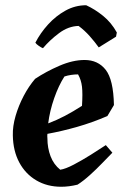

<svg xmlns="http://www.w3.org/2000/svg" viewBox="-20 -701 475 733"><path d="M214 12Q160 12 118.5 -12.5Q77 -37 53.5 -81Q30 -125 29 -184Q28 -219 39.5 -258.5Q51 -298 70.5 -335Q90 -372 114 -400Q156 -428 207 -450Q258 -472 303 -472Q354 -472 383.5 -434.5Q413 -397 415 -300L390 -258Q332 -233 274 -216.5Q216 -200 161 -190Q160 -182 161 -173Q161 -136 173 -104.5Q185 -73 210 -53Q230 -56 261.5 -72.5Q293 -89 326.5 -110Q360 -131 384 -147L409 -118Q394 -103 371 -79Q348 -55 323 -32.5Q298 -10 276 4Q243 12 214 12ZM226 -409Q204 -375 187 -326.5Q170 -278 164 -230Q196 -242 227.5 -258.5Q259 -275 293 -297Q296 -344 293 -370Q290 -396 278 -417Q265 -417 251.5 -415Q238 -413 226 -409ZM309 -681Q342 -666 373.5 -640.5Q405 -615 426 -577L423 -561L357 -520Q342 -541 322.5 -563Q303 -585 280 -602Q241 -601 205.5 -574.5Q170 -548 144 -517Q138 -519 128 -526Q118 -533 115 -538Q134 -575 163.5 -607.5Q193 -640 230 -660.5Q267 -681 309 -681Z"/></svg>

Font: Labrada
Style: Bold Italic
Weight: 700
Italic angle: -7°
Designer: Mercedes Jáuregui
Foundry: Omnibus-Type Team
Version: Version 1.000; ttfautohint (v1.8.4.7-5d5b)